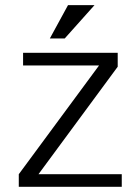

<svg xmlns="http://www.w3.org/2000/svg" viewBox="-20 -723 540 743"><path d="M52.7 0H451.2V-48.8H128.9L435.5 -464.8V-518.6H69.3V-469.7H363.3L52.7 -48.8ZM345.7 -703.1H243.2L172.9 -574.2H230.5Z"/></svg>

Font: DotumChe
Style: Regular
Weight: 400
Monospace: yes
Version: Version 2.21